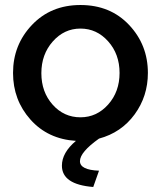

<svg xmlns="http://www.w3.org/2000/svg" viewBox="-20 -552 642 766"><path d="M375 1Q299 55 299 91Q299 126 375 129L352 194Q227 184 227 109Q227 57 283 10Q171 3 101.5 -75Q32 -153 32 -261Q32 -373 107.5 -452.5Q183 -532 301 -532Q420 -532 495 -452.5Q570 -373 570 -261Q570 -168 517 -95.5Q464 -23 375 1ZM301 -84Q366 -84 411.5 -135Q457 -186 457 -261Q457 -336 411.5 -387Q366 -438 301 -438Q236 -438 190.5 -386.5Q145 -335 145 -260Q145 -185 190 -134.5Q235 -84 301 -84Z"/></svg>

Font: Raleway-v4020 SemiBold
Style: Regular
Weight: 600
Designer: Matt McInerney, Pablo Impallari, Rodrigo Fuenzalida
Foundry: Matt McInerney, Pablo Impallari, Rodrigo Fuenzalida
Version: Version 4.020;PS 004.020;hotconv 1.0.88;makeotf.lib2.5.64775